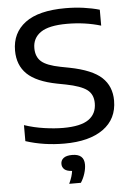

<svg xmlns="http://www.w3.org/2000/svg" viewBox="-64 -797 746 1081"><g transform="rotate(-5 309.5 -256.5)"><path d="M275.5 9.5Q159.5 9.5 57.5 -23.5V-114Q111 -96 169.8 -87.5Q228.5 -79 277 -79Q376 -79 420.8 -110.8Q465.5 -142.5 465.5 -202Q465.5 -252.5 431 -278.5Q396.5 -304.5 313 -321L263.5 -330.5Q148 -353 96 -403.2Q44 -453.5 44 -536.5Q44 -636 119.5 -692.8Q195 -749.5 347 -749.5Q400 -749.5 449 -742.8Q498 -736 539.5 -724V-634Q450 -661 348 -661Q245.5 -661 199.5 -629.2Q153.5 -597.5 153.5 -540.5Q153.5 -491.5 183.8 -464.8Q214 -438 291.5 -423L341 -413.5Q468 -388.5 521.5 -338.5Q575 -288.5 575 -207.5Q575 -104 496 -47.2Q417 9.5 275.5 9.5ZM282.5 237.5Q292.5 216 297.8 199Q303 182 305 166.5Q275.5 165 262 153Q248.5 141 248.5 122Q248.5 101.5 264.5 89.2Q280.5 77 313 77Q380.5 77 380.5 137Q380.5 160 372 187.2Q363.5 214.5 348.5 237.5Z"/></g></svg>

Font: Encode Sans Expanded Medium
Style: Regular
Weight: 500
Width: 7
Designer: Multiple Designers
Foundry: Impallari Type
Version: Version 3.000; ttfautohint (v1.8.3) -l 8 -r 50 -G 200 -x 14 